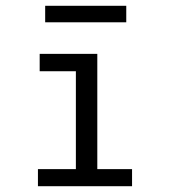

<svg xmlns="http://www.w3.org/2000/svg" viewBox="-20 -643 590 663"><path d="M111 0V-59H242V-397H117V-457H316V-59H436V0ZM136 -566V-623H416V-566Z"/></svg>

Font: Inconsolata SemiExpanded
Style: Regular
Weight: 400
Width: 6
Monospace: yes
Designer: Raph Levien, Cyreal, Brenton Simpson
Foundry: Raph Levien, Cyreal, Google
Version: Version 3.000; ttfautohint (v1.8.2.53-6de2)